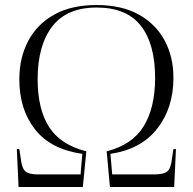

<svg xmlns="http://www.w3.org/2000/svg" viewBox="-20 -745 768 765"><path d="M54 0 47 -151H57L63 -112Q67 -75 81 -62.5Q95 -50 131 -50H301L308 -132Q182 -150 119.5 -229.5Q57 -309 57 -429Q57 -514 92 -581Q127 -648 195.5 -686.5Q264 -725 365 -725Q463 -725 531 -688Q599 -651 635 -585.5Q671 -520 671 -435Q671 -315 606.5 -232.5Q542 -150 420 -132L427 -50H593Q632 -50 646.5 -62Q661 -74 665 -112L671 -151H681L674 0H418L405 -142Q507 -168 552.5 -242Q598 -316 598 -435Q598 -570 541 -642.5Q484 -715 365 -715Q246 -715 188 -639.5Q130 -564 130 -429Q130 -310 175.5 -239Q221 -168 324 -142L310 0Z"/></svg>

Font: Noto Serif Display Light
Style: Regular
Weight: 300
Designer: Monotype Design Team
Foundry: Monotype Imaging Inc.
Version: Version 2.009